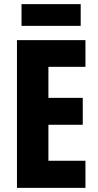

<svg xmlns="http://www.w3.org/2000/svg" viewBox="-20 -908 474 928"><path d="M393 0H62V-714H393V-585H214V-435H380V-305H214V-131H393ZM370 -888V-783H84V-888Z"/></svg>

Font: Noto Sans Ethiopic ExtraCondensed ExtraBold
Style: Regular
Weight: 800
Width: 2
Designer: Monotype Design Team
Foundry: Monotype Imaging Inc.
Version: Version 2.102; ttfautohint (v1.8.4.7-5d5b)